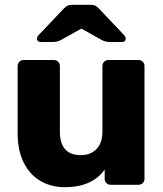

<svg xmlns="http://www.w3.org/2000/svg" viewBox="-20 -770 681 800"><path d="M249.8 10Q193 10 148.5 -16.1Q104 -42.1 78.8 -92.5Q53.5 -142.9 53.5 -215.9V-494.9Q53.5 -505.5 60.8 -512.8Q68 -520 78.6 -520H204.4Q215 -520 222.2 -512.8Q229.5 -505.5 229.5 -494.9V-222.1Q229.5 -123.6 316.6 -123.6Q358.2 -123.6 382.5 -149.4Q406.8 -175.2 406.8 -222.1V-494.9Q406.8 -505.5 414 -512.8Q421.3 -520 431.9 -520H557Q567.6 -520 574.9 -512.8Q582.1 -505.5 582.1 -494.9V-25.1Q582.1 -14.5 574.9 -7.2Q567.6 0 557 0H441.3Q430.6 0 423.4 -7.2Q416.1 -14.5 416.1 -25.1V-63.4Q390.4 -27.1 348.8 -8.6Q307.3 10 249.8 10ZM149.5 -595Q134.3 -595 134.3 -609.1Q134.3 -617.1 141.9 -624.8L244.5 -732.9Q254.9 -743.9 262.5 -746.9Q270.1 -750 279.6 -750H358.4Q368.2 -750 375.9 -746.9Q383.5 -743.9 393.5 -732.9L496.1 -624.8Q503.7 -617.1 503.7 -609.1Q503.7 -595 488.5 -595H440.9Q432.4 -595 423.6 -596.4Q414.9 -597.8 406.5 -602L319 -650.8L231.5 -602Q223.7 -597.8 214.7 -596.4Q205.6 -595 197.1 -595Z"/></svg>

Font: Rubik Light
Style: Regular
Weight: 300
Designer: Hubert and Fischer
Foundry: Hubert and Fischer
Version: Version 2.300;gftools[0.9.30]